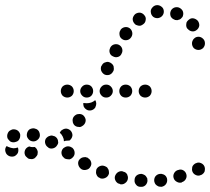

<svg xmlns="http://www.w3.org/2000/svg" viewBox="-27 -591 812 742"><path d="M543 108Q543 103 542 98Q540 94 537 90Q534 86 529 84Q525 82 520 81H519Q509 81 501 87Q493 94 493 105Q492 115 499 123Q505 131 516 131H517Q527 132 535 125Q542 118 543 108ZM619 103Q619 98 616 93Q614 89 610 86Q606 83 601 82Q596 80 592 81H591Q581 82 574 90Q568 98 569 109Q570 114 572 118Q574 122 578 125Q582 128 587 130Q592 131 597 131Q608 129 614 121Q620 113 619 103ZM467 101Q468 96 467 91Q466 87 464 82Q461 78 457 75Q453 73 448 72L447 71Q437 69 428 75Q420 81 417 91Q416 96 417 101Q418 105 421 110Q424 114 428 117Q432 119 437 120V121Q448 123 456 117Q465 111 467 101ZM693 82Q690 72 681 67Q672 62 662 66H661Q651 69 646 78Q641 87 644 97Q647 107 657 112Q666 117 676 114V113Q686 110 691 101Q696 92 693 82ZM393 83Q395 79 394 74Q394 69 392 64Q390 60 387 56Q383 53 378 51Q368 47 359 51Q349 55 345 65Q344 70 344 75Q344 80 346 84Q348 89 351 92Q355 96 360 97V98Q370 101 379 97Q389 93 393 83ZM764 71Q765 67 765 62Q765 57 763 52Q759 43 749 39Q739 35 730 40H729Q725 42 721 46Q718 49 716 54Q715 59 715 64Q715 68 717 73Q721 82 731 86Q741 90 750 85H751Q755 83 759 79Q762 76 764 71ZM322 54Q328 45 325 35Q322 25 313 20V19Q308 17 303 16Q298 16 294 17Q289 18 285 21Q281 24 278 28Q273 37 276 47Q279 57 288 63Q297 68 307 65Q317 63 322 54ZM241 25Q246 24 250 21Q254 18 257 14Q263 6 261 -5Q259 -15 251 -21H250Q246 -24 241 -25Q236 -26 231 -25Q227 -24 222 -21Q218 -19 215 -15Q209 -6 211 4Q213 14 222 20V21Q226 23 231 24Q236 25 241 25ZM93 -23Q100 -22 107 -23Q112 -20 115 -15Q118 -10 119 -4Q119 1 118 6Q116 11 113 14Q110 18 106 21Q102 23 97 24H96Q91 24 86 23Q81 22 78 18Q74 15 71 11Q69 7 68 2Q67 -7 72 -15Q77 -22 86 -25Q89 -24 93 -23ZM42 -21Q44 -16 44 -11Q44 -5 42 0Q37 9 28 13Q18 16 8 12Q-2 7 -5 -2Q-9 -12 -5 -21Q-4 -23 -3 -24Q-2 -26 -1 -27Q2 -24 6 -23Q15 -19 25 -18Q33 -18 42 -21ZM194 -30Q197 -34 198 -39Q198 -44 197 -48Q196 -53 193 -57Q190 -61 185 -64Q180 -66 175 -67Q170 -68 166 -66Q161 -65 157 -62Q153 -59 150 -55Q145 -46 148 -36Q151 -26 160 -21V-20Q169 -15 179 -18Q189 -21 194 -30ZM49 -56Q51 -60 51 -65Q52 -70 50 -75Q46 -85 37 -89Q27 -93 18 -90L17 -89Q7 -86 3 -76Q-1 -67 2 -57Q4 -53 8 -49Q11 -45 15 -43Q20 -41 25 -41Q30 -41 35 -43Q40 -44 44 -48Q47 -51 49 -56ZM127 -65Q128 -75 123 -84Q117 -93 107 -94L106 -95Q96 -96 87 -91Q79 -85 77 -74Q75 -64 81 -56Q87 -47 97 -45Q108 -43 116 -49Q125 -55 127 -65ZM204 -78Q205 -80 207 -83Q208 -85 210 -87H211Q219 -94 229 -94Q239 -93 246 -86Q253 -78 253 -68Q252 -58 245 -51L244 -50Q244 -49 243 -49Q242 -48 241 -48Q234 -48 227 -47Q224 -46 220 -45Q220 -50 219 -54Q216 -64 210 -72Q207 -75 204 -78ZM254 -122Q254 -117 257 -112Q259 -108 263 -105Q267 -102 272 -101Q277 -100 282 -100Q287 -101 291 -104Q295 -106 298 -110L299 -111Q305 -119 304 -129Q302 -139 294 -146Q290 -149 285 -150Q280 -151 275 -150Q270 -150 266 -147Q262 -145 259 -141L258 -140Q255 -136 254 -131Q253 -127 254 -122ZM342 -178V-177Q337 -168 327 -165Q317 -162 308 -167Q301 -171 297 -178Q294 -186 295 -193Q301 -192 308 -192Q317 -192 326 -195Q334 -198 341 -204Q345 -198 345 -191Q345 -184 342 -178ZM258 -239Q258 -249 251 -257Q243 -264 233 -264Q223 -264 215 -257Q208 -249 208 -239Q208 -229 215 -221Q223 -214 233 -214Q243 -214 251 -221Q258 -229 258 -239ZM333 -239Q333 -249 326 -257Q319 -264 308 -264Q298 -264 291 -257Q283 -249 283 -239Q283 -229 291 -221Q298 -214 308 -214Q319 -214 326 -221Q333 -229 333 -239ZM409 -239Q409 -249 401 -257Q394 -264 384 -264H383Q373 -264 366 -257Q358 -249 358 -239Q358 -229 366 -221Q373 -214 383 -214H384Q394 -214 401 -221Q409 -229 409 -239ZM484 -239Q484 -249 477 -257Q469 -264 459 -264Q448 -264 441 -257Q434 -249 434 -239Q434 -229 441 -221Q448 -214 459 -214Q469 -214 477 -221Q484 -229 484 -239ZM559 -239Q559 -249 552 -257Q544 -264 534 -264Q524 -264 516 -257Q509 -249 509 -239Q509 -229 516 -221Q524 -214 534 -214Q544 -214 552 -221Q559 -229 559 -239ZM377 -303Q386 -299 396 -302Q406 -306 410 -315L411 -316Q413 -320 413 -325Q413 -330 412 -335Q410 -340 407 -343Q403 -347 399 -349Q395 -351 390 -352Q385 -352 380 -350Q375 -349 371 -345Q368 -342 366 -337H365Q361 -328 364 -318Q368 -308 377 -303ZM410 -373Q419 -368 429 -371Q439 -374 443 -384Q448 -393 445 -403Q442 -413 432 -418Q423 -422 413 -419Q404 -416 399 -407V-406Q394 -397 397 -387Q400 -377 410 -373ZM740 -449Q735 -449 730 -447Q726 -445 722 -441Q719 -438 717 -433Q715 -429 715 -424V-423Q715 -413 722 -405Q730 -398 740 -398Q745 -398 750 -400Q754 -402 758 -405Q761 -409 763 -413Q765 -418 765 -423V-424Q765 -434 758 -441Q750 -449 740 -449ZM445 -440Q453 -434 464 -436Q474 -438 480 -447Q486 -456 484 -466Q482 -476 474 -482Q465 -488 455 -486Q445 -484 439 -476V-475Q433 -467 435 -456Q436 -446 445 -440ZM703 -515Q699 -512 696 -508Q693 -504 693 -499Q692 -494 693 -489Q694 -484 697 -480H698Q704 -472 714 -470Q724 -468 733 -475Q741 -481 743 -491Q744 -501 738 -510Q731 -518 721 -520Q711 -522 703 -515ZM491 -502Q494 -498 498 -495Q503 -493 507 -492Q512 -491 517 -492Q522 -494 526 -497Q535 -503 536 -514Q538 -524 531 -532Q525 -540 515 -542Q505 -543 496 -537Q488 -530 486 -520Q485 -510 491 -502ZM632 -546Q629 -537 633 -527Q638 -518 648 -515V-514Q653 -513 658 -513Q663 -514 668 -516Q672 -518 675 -522Q679 -525 680 -530Q683 -540 679 -549Q674 -558 664 -562Q654 -565 645 -561Q635 -556 632 -546ZM556 -543Q557 -533 565 -526Q573 -520 584 -521Q595 -523 601 -531Q607 -539 606 -549Q605 -560 596 -566Q588 -572 578 -571H577Q567 -569 561 -561Q554 -553 556 -543Z"/></svg>

Font: FRB American Cursive Guidelines Arrows Dotted Black
Style: Bold Italic
Weight: 900
Italic angle: -25°
Version: Version 2.0;Modular Font Editor K font №1